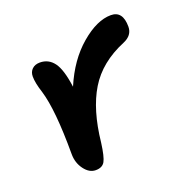

<svg xmlns="http://www.w3.org/2000/svg" viewBox="-99 -602 695 709"><g transform="rotate(-20 248.0 -247.5)"><path d="M161.1 12.2Q135.7 12.2 116.5 -13.7Q97.2 -39.6 97.2 -74.2Q97.2 -248.5 73.2 -327.1Q60.1 -367.2 60.1 -392.1Q60.1 -410.2 71.5 -421.1Q83 -432.1 102.1 -432.1Q136.2 -432.1 157 -404.1Q177.7 -376 187 -306.2Q226.1 -398.4 289.8 -452.6Q353.5 -506.8 408.2 -506.8Q455.1 -506.8 455.1 -444.8Q455.1 -410.6 418 -395Q320.3 -354.5 273.7 -277.8Q227.1 -201.2 213.9 -76.2Q207 -23.4 197 -5.6Q187 12.2 161.1 12.2Z"/></g></svg>

Font: Shantell Sans Irregular
Style: Regular
Weight: 500
Designer: Stephen Nixon, Anya Danilova, Shantell Martin
Foundry: Arrow Type
Version: Version 1.006;[9816181b4]